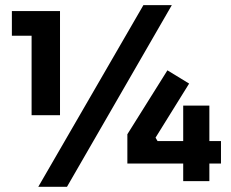

<svg xmlns="http://www.w3.org/2000/svg" viewBox="-20 -700 894 742"><path d="M238.8 22H127.9L534.2 -680.2H644ZM211.9 -254.9H102.1V-562H25.9V-657.2H211.9ZM789.1 0H688V-67.9H472.2V-181.2L627 -428.2L710.9 -377L581.1 -168L588.9 -154.8H688V-292H789.1V-154.8H834V-67.9H789.1Z"/></svg>

Font: Sora
Style: Bold
Weight: 700
Designer: Jonathan Barnbrook, Julián Moncada
Foundry: Barnbrook Fonts
Version: Version 2.000